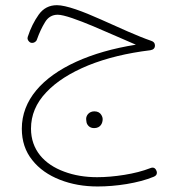

<svg xmlns="http://www.w3.org/2000/svg" viewBox="-20 -419 680 726"><path d="M195.3 -399.4C166.5 -399.4 143.6 -387.7 126.5 -363.8C109.4 -339.8 95.2 -311.5 85 -279.8C84.5 -277.8 84 -275.9 84 -274.4C84 -268.6 88.9 -259.8 97.2 -257.3C98.6 -256.8 100.6 -256.8 102.1 -256.8C108.4 -256.8 117.2 -261.2 119.6 -269.5C128.4 -294.4 138.7 -316.4 150.4 -335.4C161.6 -354 177.7 -363.3 198.2 -363.3C246.1 -363.3 410.6 -284.7 493.7 -250C407.7 -236.3 332.5 -214.8 268.1 -185.5C138.7 -126.5 62.5 -39.6 62.5 67.4C62.5 114.3 75.7 153.8 102.1 186.5C127.9 219.2 163.1 243.7 206.5 260.7C250 277.8 297.4 286.1 349.1 286.1C383.8 286.1 420.4 283.2 459 276.9C497.1 270.5 531.2 261.7 561 249.5C569.3 246.1 573.2 241.2 573.2 234.4C573.2 231.9 572.8 229 571.3 226.1C568.4 218.8 563.5 214.8 557.1 214.8C554.7 214.8 551.8 215.3 548.3 216.8C519.5 228 486.8 236.3 450.2 242.2C413.6 248 379.4 251 347.2 251C301.8 251 260.3 244.1 222.7 230C146.5 202.1 97.2 147 97.2 67.4C97.2 16.6 116.2 -29.3 154.8 -69.8C192.9 -110.4 246.1 -144 314 -171.9C381.8 -199.2 460 -218.3 548.3 -229C560.1 -231 565.9 -236.8 565.9 -247.1C565.9 -255.9 561 -261.7 551.8 -264.6C500.5 -282.2 430.2 -314.5 361.8 -345.2C293 -376 230.5 -399.4 195.3 -399.4ZM305.7 30.8C305.7 36.1 307.1 41 307.6 45.4C311 55.7 319.8 65.4 335.9 65.4C360.8 65.4 368.2 45.9 368.2 31.7C368.2 25.9 366.2 20.5 362.8 15.1C358.4 7.8 350.1 2 336.9 2C317.4 2 305.7 16.6 305.7 30.8Z"/></svg>

Font: Mikhak ExtraLight
Style: Regular
Weight: 200
Designer: Amin Abedi
Version: Version 3.2